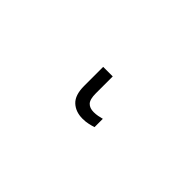

<svg xmlns="http://www.w3.org/2000/svg" viewBox="3 -151 583 583"><g transform="rotate(45 294.0 140.0)"><path d="M288.6 62V134.8Q288.6 160.6 297.9 170.2Q307.1 179.7 324.2 179.7Q333.5 179.7 342.5 178Q351.6 176.3 358.4 174.3V210Q349.6 212.9 338.6 215.3Q327.6 217.8 314.5 217.8Q284.7 217.8 266.1 200.4Q247.6 183.1 247.6 144V62Z"/></g></svg>

Font: Open Sans Condensed Light
Style: Regular
Weight: 300
Width: 3
Designer: Monotype Design Team
Foundry: Monotype Imaging Inc.
Version: Version 3.003; ttfautohint (v1.8.4)